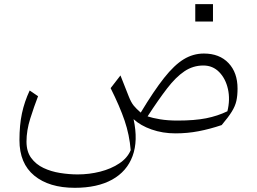

<svg xmlns="http://www.w3.org/2000/svg" viewBox="-20 -627 1225 916"><path d="M816.9 9.3Q755.9 9.3 703.1 -9.3Q650.4 -27.8 617.2 -58.6Q639.6 43.9 612.5 117.4Q585.4 190.9 514.9 230Q444.3 269 336.9 269Q214.4 269 143.6 210.9Q72.8 152.8 72.8 41.5Q72.8 -30.3 84.7 -86.2Q96.7 -142.1 121.6 -195.3L161.6 -168Q142.6 -119.1 124.5 -61.8Q106.4 -4.4 106.4 48.3Q106.4 96.2 128.9 126.7Q151.4 157.2 187.5 174.3Q223.6 191.4 266.6 198.2Q309.6 205.1 350.6 205.1Q405.8 205.1 457.8 191.9Q509.8 178.7 548.8 152.8Q587.9 127 603.5 89.4Q597.7 16.6 574.5 -51.5Q551.3 -119.6 507.8 -206.5L554.7 -267.1L594.2 -167Q605.5 -138.2 618.2 -122.8Q630.9 -107.4 651.4 -89.8Q713.9 -193.4 762.7 -255.1Q811.5 -316.9 856.4 -344.2Q901.4 -371.6 952.6 -371.6Q1026.9 -371.6 1070.1 -326.2Q1113.3 -280.8 1113.3 -204.6Q1113.3 -170.9 1107.7 -145.8Q1102.1 -120.6 1085.9 -94.5Q1069.8 -68.4 1037.6 -30.3Q981 -11.2 927.5 -1Q874 9.3 816.9 9.3ZM1064.9 -96.2Q1078.6 -151.9 1067.6 -201.7Q1056.6 -251.5 1025.9 -283Q995.1 -314.5 950.2 -314.5Q900.9 -314.5 859.9 -286.9Q818.8 -259.3 777.3 -205.3Q735.8 -151.4 684.1 -71.8Q707 -64 743.7 -57.9Q780.3 -51.8 827.1 -51.8Q908.2 -51.8 963.4 -62.7Q1018.6 -73.7 1064.9 -96.2ZM911.6 -607.4H996.1V-524.4H911.6Z"/></svg>

Font: Pinar-DS3-FD Light
Style: Regular
Weight: 300
Designer: Amin Abedi
Version: Version 3.000